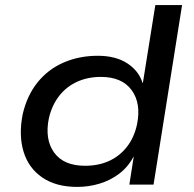

<svg xmlns="http://www.w3.org/2000/svg" viewBox="-20 -725 762 754"><path d="M283 9Q200 9 146 -28Q92 -65 72.5 -129.5Q53 -194 69 -276Q86 -350 127.5 -401.5Q169 -453 230 -479.5Q291 -506 364 -506Q434 -506 479.5 -476.5Q525 -447 540 -399H541L590 -705H695L583 0H488L505 -109H504Q482 -68 447 -42Q412 -16 370 -3.5Q328 9 283 9ZM314 -74Q367 -74 408.5 -93Q450 -112 478.5 -148.5Q507 -185 518 -236Q535 -319 497 -371Q459 -423 376 -423Q325 -423 283 -404Q241 -385 212.5 -348.5Q184 -312 172 -261Q155 -178 192.5 -126Q230 -74 314 -74Z"/></svg>

Font: Nunito Sans 7pt SemiExpanded Medium
Style: Italic
Weight: 500
Width: 6
Italic angle: -9°
Designer: Vernon Adams
Foundry: Vernon Adams
Version: Version 3.101;gftools[0.9.27]